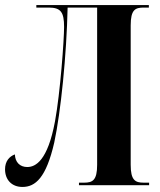

<svg xmlns="http://www.w3.org/2000/svg" viewBox="-21 -734 636 761"><path d="M68 7C119 7 162 -29 194 -169C220 -289 243 -517 247 -704H364V-81C364 -19 346 -10 312 -10H292V0H570V-10H549C515 -10 497 -19 497 -81V-633C497 -696 515 -704 549 -704H569V-714H123V-704H172C220 -704 233 -686 233 -627C233 -577 218 -367 197 -253C168 -97 120 -72 87 -72C58 -72 39 -91 38 -122C16 -114 -1 -95 -1 -63C-1 -22 25 7 68 7Z"/></svg>

Font: Noto Serif Display ExtraCondensed
Style: Bold
Weight: 700
Width: 2
Designer: Monotype Design Team
Foundry: Monotype Imaging Inc.
Version: Version 2.009